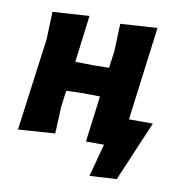

<svg xmlns="http://www.w3.org/2000/svg" viewBox="-71 -537 688 734"><g transform="rotate(10 272.5 -170.0)"><path d="M288 4 311 -175 244 -176 180 -174 172 -114 167 -6 24 4 72 -354 76 -462 218 -471 195 -289 265 -288 326 -289 335 -354 339 -462 482 -471 436 -114V-108H528L429 125L324 131L358 4Z"/></g></svg>

Font: Alegreya Sans ExtraBold
Style: Italic
Weight: 800
Italic angle: -7°
Designer: Juan Pablo del Peral
Foundry: Huerta Tipografica
Version: Version 2.007